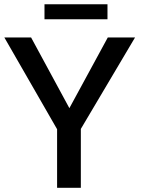

<svg xmlns="http://www.w3.org/2000/svg" viewBox="-41 -888 674 908"><path d="M467.3 -796.9V-867.7H169.4V-796.9ZM341.3 0V-278.3L597.7 -710.9H468.8L287.1 -376.5L106 -710.9H-20.5L229 -276.9V0Z"/></svg>

Font: Ride SemiBold
Style: Regular
Weight: 600
Version: Version 3.000